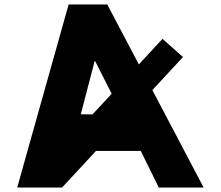

<svg xmlns="http://www.w3.org/2000/svg" viewBox="-20 -845 995 865"><path d="M483.1 -422.7 397.2 -330H344L406.5 -570H408.5ZM666.4 -439.1 804.3 -588 712.2 -670 605.5 -554.8 463.2 -825H289.2L57.5 0H259.5L412.4 -165H614.2L695.5 0H897.5Z"/></svg>

Font: Hussar
Style: BdOpOblOne
Weight: 700
Foundry: Cannot Into Space Fonts
Version: Version 2.00